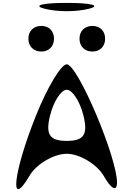

<svg xmlns="http://www.w3.org/2000/svg" viewBox="-20 -1291 883 1326"><path d="M185 -79C231 -158 353 -229 441 -229C529 -229 651 -156 697 -75C747 13 786 35 788 -26C793 -194 517 -847 441 -847C402 -847 307 -688 229 -494C70 -97 42 165 185 -79ZM326 -494C350 -591 402 -671 441 -671C480 -671 532 -591 556 -494C589 -362 560 -318 441 -318C322 -318 293 -362 326 -494ZM529 -1024C529 -971 565 -935 618 -935C671 -935 706 -971 706 -1024C706 -1077 671 -1112 618 -1112C565 -1112 529 -1077 529 -1024ZM176 -1024C176 -971 212 -935 265 -935C318 -935 353 -971 353 -1024C353 -1077 318 -1112 265 -1112C212 -1112 176 -1077 176 -1024ZM287 -1231C375 -1208 508 -1208 596 -1231C680 -1253 609 -1271 441 -1271C273 -1271 203 -1253 287 -1231Z"/></svg>

Font: Venom Sans
Style: Regular
Weight: 400
Version: Version 1.001